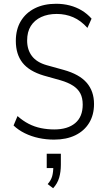

<svg xmlns="http://www.w3.org/2000/svg" viewBox="-20 -733 565 1019"><path d="M267 8Q225 8 185.5 -0.5Q146 -9 111.5 -26Q77 -43 52 -67L73 -117Q101 -92 132 -76Q163 -60 197.5 -53Q232 -46 268 -46Q339 -46 379 -79.5Q419 -113 419 -178Q419 -213 406.5 -237Q394 -261 368 -278Q342 -295 301 -307L212 -332Q135 -355 99.5 -400Q64 -445 64 -516Q64 -577 90.5 -621Q117 -665 165 -689Q213 -713 278 -713Q316 -713 350.5 -704Q385 -695 414 -677.5Q443 -660 466 -634L444 -585Q409 -624 368.5 -641.5Q328 -659 281 -659Q234 -659 198.5 -642.5Q163 -626 143.5 -595Q124 -564 124 -518Q124 -469 149.5 -435.5Q175 -402 228 -387L318 -362Q401 -339 440 -294Q479 -249 479 -181Q479 -123 453 -80.5Q427 -38 379.5 -15Q332 8 267 8ZM262 266 233 244Q251 224 257 202Q263 180 263 149L273 159H228V83H303V142Q303 179 294 210Q285 241 262 266Z"/></svg>

Font: Nunito Sans 10pt Condensed Light
Style: Regular
Weight: 300
Width: 3
Designer: Vernon Adams
Foundry: Vernon Adams
Version: Version 3.101;gftools[0.9.27]